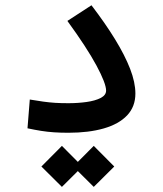

<svg xmlns="http://www.w3.org/2000/svg" viewBox="-20 -506 626 736"><path d="M242.2 2.9Q212.4 2.9 187 1.2Q161.6 -0.5 137.2 -4.4Q112.8 -8.3 85.4 -14.2L94.2 -124.5Q122.6 -119.6 145.5 -116.5Q168.5 -113.3 191.2 -111.8Q213.9 -110.4 242.2 -110.4Q278.3 -110.4 311.5 -115Q344.7 -119.6 365.7 -130.4Q386.7 -141.1 386.7 -158.7Q386.7 -186 349.9 -254.6Q313 -323.2 238.3 -425.8L330.6 -485.8Q383.3 -417 420.9 -355.7Q458.5 -294.4 478.8 -242.2Q499 -189.9 499 -147.5Q499 -97.2 467.3 -63.7Q435.5 -30.3 377.9 -13.7Q320.3 2.9 242.2 2.9ZM339.4 210.4 260.7 132.3 339.4 53.2 418 132.3ZM217.3 210.4 138.7 132.3 217.3 53.2 295.9 132.3Z"/></svg>

Font: Cascadia Mono Medium
Style: Regular
Weight: 500
Monospace: yes
Designer: Aaron Bell
Foundry: Saja Typeworks
Version: Version 2407.024